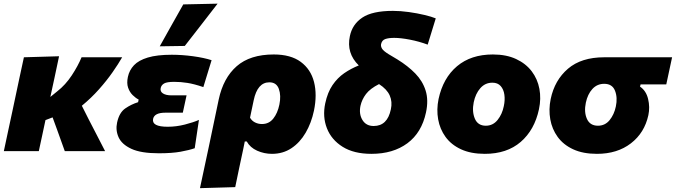

<svg xmlns="http://www.w3.org/2000/svg" viewBox="-26 -806 3604 1024"><path d="M-5.5 0Q5.5 -52 16.2 -102Q27 -152 40.5 -215L51 -264.5Q67 -340 78.2 -392.8Q89.5 -445.5 101.5 -500.5L289 -506Q276 -444 264.2 -389Q252.5 -334 242.5 -289L279.5 -319Q323.5 -353.5 356.8 -404Q390 -454.5 409 -500.5H625.5Q605.5 -465.5 574.5 -421Q543.5 -376.5 502.2 -330Q461 -283.5 410.5 -242L447 -169.5Q467 -131 489.8 -86.8Q512.5 -42.5 534.5 0H319.5Q309.5 -28.5 299.5 -55.8Q289.5 -83 279.5 -111.5L254.5 -180L216.5 -165.5Q207.5 -123.5 199 -83.5Q190.5 -43.5 181 0Z M821 11.5Q726 11.5 674.8 -12.2Q623.5 -36 606.5 -73.8Q589.5 -111.5 598.5 -152.5Q610 -205.5 641.8 -227.5Q673.5 -249.5 710.5 -261L713.5 -275Q697.5 -283 681.5 -298.8Q665.5 -314.5 657.2 -338.5Q649 -362.5 656 -395.5Q663.5 -431.5 688.5 -458Q713.5 -484.5 762.5 -499.2Q811.5 -514 890.5 -514Q945.5 -514 1004 -506Q1062.5 -498 1102.5 -485L1058.5 -341.5Q1010 -358 973.8 -363.8Q937.5 -369.5 903 -369.5Q864.5 -369.5 849.5 -361Q834.5 -352.5 831 -336.5Q827 -318 843 -307.8Q859 -297.5 887 -297.5H969L949 -205H855.5Q797.5 -205 790.5 -172Q782 -130 868.5 -130Q914.5 -130 960.2 -141.8Q1006 -153.5 1035 -166.5L1012.5 -15.5Q982.5 -5 936.8 3.2Q891 11.5 821 11.5ZM826 -559Q857.5 -615.5 888.8 -671.2Q920 -727 951.5 -782.5L1134.5 -786.5Q1089.5 -728 1045.5 -671.5Q1001.5 -615 959.5 -561Z M1040.5 197.5Q1052 144.5 1063 92.2Q1074 40 1087.5 -22.5L1140.5 -275.5Q1165 -390.5 1236.5 -453Q1308 -515.5 1434 -515.5Q1524.5 -515.5 1578 -476Q1631.5 -436.5 1648.8 -368.8Q1666 -301 1648.5 -216Q1634.5 -150 1604 -97.8Q1573.5 -45.5 1528.2 -15.5Q1483 14.5 1424.5 14.5Q1383 14.5 1345.5 -2.2Q1308 -19 1290 -51.5H1279.5L1271.5 -12Q1259.5 42.5 1249.5 91Q1239.5 139.5 1228.5 192ZM1371 -144.5Q1408.5 -144.5 1431.5 -173.5Q1454.5 -202.5 1464 -248Q1474 -296.5 1461.2 -331.8Q1448.5 -367 1410.5 -367Q1347 -367 1327 -271L1307.5 -178.5Q1316.5 -162 1333.8 -153.2Q1351 -144.5 1371 -144.5Z M1955 14.5Q1861.5 14.5 1801.5 -23Q1741.5 -60.5 1717.5 -122Q1693.5 -183.5 1708.5 -254.5Q1721 -313.5 1747.5 -352.2Q1774 -391 1810 -415.8Q1846 -440.5 1887.5 -457Q1820.5 -522.5 1840 -613.5Q1853 -676.5 1906.5 -712.2Q1960 -748 2069.5 -748Q2109.5 -748 2154.2 -741.8Q2199 -735.5 2237.8 -726.2Q2276.5 -717 2298 -708L2255 -568Q2209.5 -585 2160.2 -594.5Q2111 -604 2076.5 -604Q2047 -604 2029 -597.8Q2011 -591.5 2006.5 -571Q2004 -559 2011.5 -546.5Q2019 -534 2047.5 -516.5L2093.5 -489Q2149.5 -454.5 2188.8 -414.2Q2228 -374 2244 -323Q2260 -272 2246 -206.5Q2223 -98.5 2146.8 -42Q2070.5 14.5 1955 14.5ZM1896.5 -241.5Q1887.5 -198 1907 -166Q1926.5 -134 1967 -134Q2040 -134 2058.5 -222.5Q2067.5 -263 2052.5 -296.8Q2037.5 -330.5 1995.5 -357.5Q1948 -333.5 1926 -304.5Q1904 -275.5 1896.5 -241.5Z M2559.5 14.5Q2485 14.5 2432.8 -9.8Q2380.5 -34 2350.2 -75.8Q2320 -117.5 2310.8 -169.8Q2301.5 -222 2313 -278Q2337 -390 2411.5 -452.8Q2486 -515.5 2602.5 -515.5Q2674.5 -515.5 2726.5 -491.2Q2778.5 -467 2809.8 -425.8Q2841 -384.5 2850.8 -332.2Q2860.5 -280 2848.5 -223.5Q2825 -113 2751.2 -49.2Q2677.5 14.5 2559.5 14.5ZM2565 -135.5Q2603 -135.5 2627.8 -166.2Q2652.5 -197 2661 -240Q2668 -272.5 2664 -301Q2660 -329.5 2644.2 -347.2Q2628.5 -365 2600 -365Q2561.5 -365 2535.8 -335.8Q2510 -306.5 2500.5 -260.5Q2490.5 -211 2506.5 -173.2Q2522.5 -135.5 2565 -135.5Z M3157.5 14.5Q3083 14.5 3030.8 -9.8Q2978.5 -34 2948.2 -75.8Q2918 -117.5 2908.8 -169.8Q2899.5 -222 2911 -278Q2932 -378.5 3003.2 -439.5Q3074.5 -500.5 3196.5 -500.5H3558.5L3527.5 -356H3390.5L3387.5 -344Q3420 -322 3430.5 -278.2Q3441 -234.5 3432 -192Q3411.5 -97.5 3338.8 -41.5Q3266 14.5 3157.5 14.5ZM3163 -135.5Q3201 -135.5 3225.2 -165.2Q3249.5 -195 3258.5 -238Q3268.5 -285.5 3254 -322.2Q3239.5 -359 3196.5 -359Q3158.5 -359 3133.2 -331.2Q3108 -303.5 3098.5 -258.5Q3088 -209 3104.2 -172.2Q3120.5 -135.5 3163 -135.5Z"/></svg>

Font: Commissioner ExtraBold
Style: Italic
Weight: 800
Italic angle: -12°
Designer: Kostas Bartsokas
Foundry: Kostas Bartsokas
Version: Version 1.000; ttfautohint (v1.8.3)